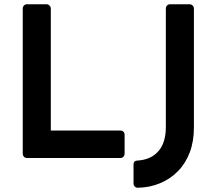

<svg xmlns="http://www.w3.org/2000/svg" viewBox="-20 -743 1027 903"><path d="M198 -723Q207 -723 213 -717Q219 -711 219 -702V-129H547Q555 -129 560.5 -123.5Q566 -118 566 -109V-21Q566 -12 560.5 -6Q555 0 547 0H107Q98 0 92.5 -6Q87 -12 87 -21V-702Q87 -711 92.5 -717Q98 -723 107 -723ZM608 31Q608 12 628 12Q690 8 725 -32Q760 -72 760 -146V-702Q760 -711 765.5 -717Q771 -723 780 -723H871Q880 -723 886 -717Q892 -711 892 -702V-143Q892 -78 872.5 -26.5Q853 25 817.5 61.5Q782 98 733.5 118.5Q685 139 628 140Q619 140 613.5 134Q608 128 608 120Z"/></svg>

Font: Stadtwerke
Style: Bold
Weight: 700
Designer: Santiago Orozco
Foundry: Typemade
Version: Version 1.003